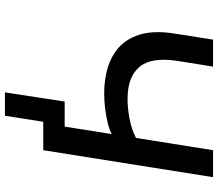

<svg xmlns="http://www.w3.org/2000/svg" viewBox="-74 -672 904 797"><g transform="rotate(90 378.5 -273.0)"><path d="M460 159H363L401 -89H562L548 0H485ZM491 0 536 -284Q516 -274 487 -267Q458 -260 427.5 -256.5Q397 -253 370 -253Q279 -253 217 -285.5Q155 -318 129 -383.5Q103 -449 119 -546L144 -705H256L232 -555Q216 -448 257.5 -399Q299 -350 390 -350Q428 -350 471.5 -358Q515 -366 552 -385L603 -705H715L603 0Z"/></g></svg>

Font: Nunito Sans 7pt SemiBold
Style: Italic
Weight: 600
Italic angle: -9°
Designer: Vernon Adams
Foundry: Vernon Adams
Version: Version 3.101;gftools[0.9.27]